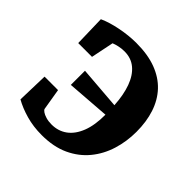

<svg xmlns="http://www.w3.org/2000/svg" viewBox="-156 -701 846 846"><g transform="rotate(45 267.0 -278.0)"><path d="M219.4 13.1Q167.2 13.1 122 0.3Q76.8 -12.5 42.2 -32.1L46.4 -178.1H130.4L147 -78.2Q147.9 -72.8 157 -66.4Q166 -60 181.7 -55.3Q197.3 -50.6 217.3 -50.6Q258.7 -50.6 289.6 -73.2Q320.5 -95.8 337.8 -140.1Q355 -184.4 354.7 -249.2L154 -234.2V-322.4L353 -306.6Q349.4 -367.9 333.1 -412.6Q316.8 -457.3 287.8 -481.6Q258.9 -506 216.8 -506Q199.3 -506 182.5 -502.3Q165.6 -498.6 154.3 -493.8L132.6 -387.5H46.7L42.9 -532.4Q79.4 -549.1 130.3 -559.1Q181.2 -569.1 228.2 -569.1Q299.2 -569.1 351.2 -549.6Q403.2 -530 437.3 -493.7Q471.3 -457.3 488.1 -406.3Q504.9 -355.4 504.9 -292.2Q504.9 -232.3 487.9 -177.4Q470.8 -122.4 435.7 -79.7Q400.6 -36.9 346.9 -11.9Q293.1 13.1 219.4 13.1Z"/></g></svg>

Font: Merriweather Light
Style: Regular
Weight: 300
Designer: Eben Sorkin
Foundry: Eben Sorkin
Version: Version 2.100